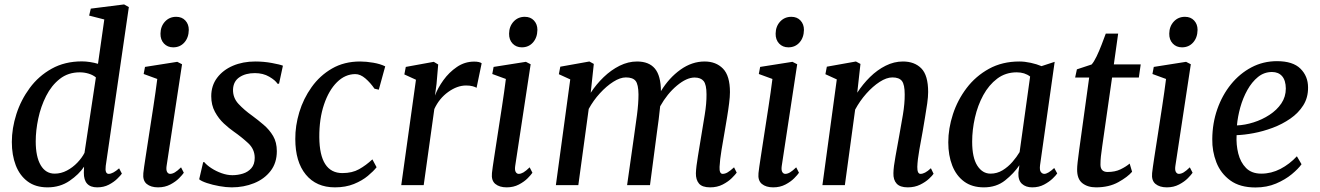

<svg xmlns="http://www.w3.org/2000/svg" viewBox="-20 -837 5968 868"><path d="M458 -87Q453.5 -51 471.5 -51Q490 -51 518.5 -76L531 -52Q525.5 -44 510.2 -29Q495 -14 472 -2Q449 10 419.5 10Q358.5 10 359 -56.5L360 -83.5Q337.5 -49 294.5 -19.5Q251.5 10 195 10Q140.5 10 104.8 -16.8Q69 -43.5 51.2 -89.8Q33.5 -136 33.5 -195Q33.5 -257 54 -321Q74.5 -385 114.5 -439.2Q154.5 -493.5 213.8 -526.5Q273 -559.5 350.5 -559.5Q368 -559.5 387.2 -556.5Q406.5 -553.5 423 -548.5L451.5 -749L383 -766.5L390.5 -798L541 -817L562.5 -805ZM413.5 -487Q400.5 -498 381 -504Q361.5 -510 340.5 -510Q288 -510 250.2 -480.2Q212.5 -450.5 188.5 -403Q164.5 -355.5 153 -301.2Q141.5 -247 141.5 -198Q141.5 -128.5 164 -90.2Q186.5 -52 227 -52Q256 -52 282.5 -66Q309 -80 329.8 -101.8Q350.5 -123.5 362 -146Z M694.5 10Q662 10 643.2 -5.5Q624.5 -21 628 -54.5Q630.5 -77.5 637.8 -124.2Q645 -171 654.2 -231Q663.5 -291 673.5 -356Q683.5 -421 691 -480L629.5 -502.5L635.5 -534.5L781.5 -557.5L803 -546.5L733 -86Q730.5 -68 735.5 -59.5Q740.5 -51 749 -51Q759 -51 770.2 -57.5Q781.5 -64 798.5 -80.5L811 -56Q805 -47 789.5 -31.2Q774 -15.5 749.8 -2.8Q725.5 10 694.5 10ZM763 -623Q737.5 -623 721.2 -640.2Q705 -657.5 705.5 -685Q706 -718 726 -739.5Q746 -761 776.5 -761Q802.5 -761 818 -744.2Q833.5 -727.5 833.5 -702Q833 -667 813.5 -645Q794 -623 763 -623Z M1241.5 -458.5H1234.5Q1225 -474 1197.2 -490.2Q1169.5 -506.5 1132 -506.5Q1090.5 -506.5 1063 -488.2Q1035.5 -470 1033.5 -434Q1032 -395.5 1058 -367.5Q1084 -339.5 1120 -314Q1146.5 -294.5 1172.2 -272.5Q1198 -250.5 1214.8 -222Q1231.5 -193.5 1231.5 -153.5Q1231.5 -100.5 1203.2 -64Q1175 -27.5 1128.5 -8.8Q1082 10 1027.5 10Q1002.5 10 971.8 4.5Q941 -1 915.5 -9.5Q890 -18 880.5 -26.5L898.5 -104H903.5Q914.5 -90.5 935.5 -76.8Q956.5 -63 981.8 -54Q1007 -45 1030.5 -45Q1055 -45 1078.2 -52.2Q1101.5 -59.5 1116.5 -76.8Q1131.5 -94 1131.5 -123.5Q1131.5 -162.5 1101.8 -190Q1072 -217.5 1037 -242Q1016 -256.5 992.2 -278.5Q968.5 -300.5 951.8 -331.2Q935 -362 935 -402Q935 -450 961.5 -485.2Q988 -520.5 1033 -539.8Q1078 -559 1134 -559Q1173 -559 1209.2 -552.2Q1245.5 -545.5 1259 -540Z M1673 -436Q1654.5 -463 1631.8 -482.5Q1609 -502 1586.5 -502Q1540.5 -502 1503.5 -465.5Q1466.5 -429 1444.8 -364.5Q1423 -300 1423.5 -216.5Q1425 -54.5 1528 -54.5Q1572 -54.5 1603.2 -72Q1634.5 -89.5 1663.5 -116.5L1682.5 -81Q1669 -63.5 1643.2 -42Q1617.5 -20.5 1580 -5.2Q1542.5 10 1494 10Q1410 10 1362.5 -47.8Q1315 -105.5 1315 -208.5Q1314.5 -268 1333 -329.5Q1351.5 -391 1388.8 -443.2Q1426 -495.5 1481 -527.2Q1536 -559 1608 -559Q1635.5 -559 1667.5 -553.5Q1699.5 -548 1721.5 -537L1692.5 -431.5Z M1946.5 -405Q1959 -439 1984.5 -474.5Q2010 -510 2045.5 -534.2Q2081 -558.5 2123.5 -558.5Q2147.5 -558.5 2157.5 -551L2134.5 -440Q2129.5 -443.5 2117.2 -447Q2105 -450.5 2087 -450.5Q2047 -450.5 2006.2 -421.2Q1965.5 -392 1943.5 -344L1895.5 0H1794L1860.5 -476.5L1808 -500.5L1814.5 -534.5L1941 -557.5L1961 -545.5L1953.5 -457.5Z M2270.5 10Q2238 10 2219.2 -5.5Q2200.5 -21 2204 -54.5Q2206.5 -77.5 2213.8 -124.2Q2221 -171 2230.2 -231Q2239.5 -291 2249.5 -356Q2259.5 -421 2267 -480L2205.5 -502.5L2211.5 -534.5L2357.5 -557.5L2379 -546.5L2309 -86Q2306.5 -68 2311.5 -59.5Q2316.5 -51 2325 -51Q2335 -51 2346.2 -57.5Q2357.5 -64 2374.5 -80.5L2387 -56Q2381 -47 2365.5 -31.2Q2350 -15.5 2325.8 -2.8Q2301.5 10 2270.5 10ZM2339 -623Q2313.5 -623 2297.2 -640.2Q2281 -657.5 2281.5 -685Q2282 -718 2302 -739.5Q2322 -761 2352.5 -761Q2378.5 -761 2394 -744.2Q2409.5 -727.5 2409.5 -702Q2409 -667 2389.5 -645Q2370 -623 2339 -623Z M2664.5 -548 2650.5 -417.5Q2675.5 -456 2709 -488.2Q2742.5 -520.5 2781.2 -539.8Q2820 -559 2860 -559Q2914 -559 2940.8 -526.8Q2967.5 -494.5 2968 -425Q3004.5 -485 3056.2 -522Q3108 -559 3165.5 -559Q3217 -559 3248.5 -526.8Q3280 -494.5 3280 -420.5Q3280 -400 3276.2 -370Q3272.5 -340 3267 -307Q3261.5 -274 3256.5 -244.5Q3249.5 -205 3242 -159.8Q3234.5 -114.5 3233 -82.5Q3231.5 -51 3247 -51Q3258 -51 3269.5 -57.8Q3281 -64.5 3298.5 -80.5L3310.5 -56.5Q3304.5 -48 3288.5 -32Q3272.5 -16 3247.5 -3Q3222.5 10 3190.5 10Q3154.5 10 3140 -7.2Q3125.5 -24.5 3126 -54Q3127 -82.5 3135.2 -130.8Q3143.5 -179 3150.5 -224Q3157.5 -266.5 3166 -318.2Q3174.5 -370 3174 -410.5Q3174 -454.5 3161 -470.5Q3148 -486.5 3120 -486.5Q3084 -486.5 3040.2 -450Q2996.5 -413.5 2964.5 -356.5Q2961.5 -328 2957.8 -297.2Q2954 -266.5 2950 -239.5L2918.5 0H2815L2846.5 -222Q2853 -266 2859.8 -318Q2866.5 -370 2866.5 -410Q2866 -455.5 2853.5 -471.2Q2841 -487 2809.5 -487Q2783.5 -487 2752.5 -467.2Q2721.5 -447.5 2692 -415.2Q2662.5 -383 2641.5 -344.5L2594.5 0H2493L2558 -478L2506.5 -501.5L2513 -535.5L2644.5 -559Z M3475.5 10Q3443 10 3424.2 -5.5Q3405.5 -21 3409 -54.5Q3411.5 -77.5 3418.8 -124.2Q3426 -171 3435.2 -231Q3444.5 -291 3454.5 -356Q3464.5 -421 3472 -480L3410.5 -502.5L3416.5 -534.5L3562.5 -557.5L3584 -546.5L3514 -86Q3511.5 -68 3516.5 -59.5Q3521.5 -51 3530 -51Q3540 -51 3551.2 -57.5Q3562.5 -64 3579.5 -80.5L3592 -56Q3586 -47 3570.5 -31.2Q3555 -15.5 3530.8 -2.8Q3506.5 10 3475.5 10ZM3544 -623Q3518.5 -623 3502.2 -640.2Q3486 -657.5 3486.5 -685Q3487 -718 3507 -739.5Q3527 -761 3557.5 -761Q3583.5 -761 3599 -744.2Q3614.5 -727.5 3614.5 -702Q3614 -667 3594.5 -645Q3575 -623 3544 -623Z M3855.5 -418Q3880.5 -456.5 3913.2 -488.8Q3946 -521 3984 -540Q4022 -559 4062 -559Q4114.5 -559 4145.2 -527.8Q4176 -496.5 4176 -421Q4176 -400 4171.8 -369.5Q4167.5 -339 4161.8 -306Q4156 -273 4151.5 -244.5Q4144.5 -205.5 4136.2 -160Q4128 -114.5 4127 -82.5Q4126.5 -51 4141.5 -51Q4151 -51 4162.2 -56.8Q4173.5 -62.5 4188.5 -76.5L4200.5 -51.5Q4195.5 -43.5 4179.8 -28.8Q4164 -14 4139.5 -2Q4115 10 4083.5 10Q4049 10 4033.5 -7Q4018 -24 4019 -54.5Q4019.5 -82.5 4028.5 -130.8Q4037.5 -179 4045 -222Q4053 -265.5 4061.8 -317.8Q4070.5 -370 4070 -410.5Q4070 -454.5 4057.5 -470.8Q4045 -487 4014.5 -487Q3988 -487 3956.8 -466.8Q3925.5 -446.5 3896.2 -413.5Q3867 -380.5 3846 -341.5L3799.5 0H3698L3763 -478L3711.5 -501.5L3718 -535.5L3849.5 -559L3870 -548Z M4682 -91Q4679 -68 4685.5 -59.5Q4692 -51 4701 -51Q4717.5 -51 4746 -77.5L4759.5 -53Q4754.5 -45 4739 -30Q4723.5 -15 4700 -2.5Q4676.5 10 4646.5 10Q4617.5 10 4600 -6Q4582.5 -22 4584 -56L4588.5 -90Q4563.5 -53 4524 -21.5Q4484.5 10 4428 10Q4374.5 10 4338.8 -16.2Q4303 -42.5 4285 -88.5Q4267 -134.5 4267 -193.5Q4267 -256 4288 -320.5Q4309 -385 4350 -439Q4391 -493 4451 -526Q4511 -559 4588.5 -559Q4612.5 -559 4640 -553Q4667.5 -547 4688.5 -538L4748 -557.5ZM4637 -491Q4612.5 -510 4576.5 -510Q4526 -510 4488.2 -481.5Q4450.5 -453 4425.2 -406.8Q4400 -360.5 4387.5 -305.2Q4375 -250 4375 -196.5Q4375 -124.5 4398.2 -88.2Q4421.5 -52 4458 -52Q4487.5 -52 4512.5 -67.2Q4537.5 -82.5 4557 -105Q4576.5 -127.5 4589.5 -149.5Z M4963 -176Q4959 -148 4957 -130Q4955 -112 4955 -93Q4955 -59.5 4987.5 -59.5Q5021 -59.5 5045.8 -71.5Q5070.5 -83.5 5087 -97.5L5098 -60.5Q5078 -37 5035.8 -13.5Q4993.5 10 4935 10Q4897 10 4873 -9Q4849 -28 4849.5 -71.5Q4849.5 -83 4851.8 -104Q4854 -125 4859 -161L4904 -486.5H4840.5L4848.5 -523.5L4915 -545.5Q4925.5 -557 4937.5 -582Q4949.5 -607 4960.2 -635Q4971 -663 4979 -685H5035L5015.5 -546H5137L5128.5 -486.5H5007.5Z M5255 10Q5222.5 10 5203.8 -5.5Q5185 -21 5188.5 -54.5Q5191 -77.5 5198.2 -124.2Q5205.5 -171 5214.8 -231Q5224 -291 5234 -356Q5244 -421 5251.5 -480L5190 -502.5L5196 -534.5L5342 -557.5L5363.5 -546.5L5293.5 -86Q5291 -68 5296 -59.5Q5301 -51 5309.5 -51Q5319.5 -51 5330.8 -57.5Q5342 -64 5359 -80.5L5371.5 -56Q5365.5 -47 5350 -31.2Q5334.5 -15.5 5310.2 -2.8Q5286 10 5255 10ZM5323.5 -623Q5298 -623 5281.8 -640.2Q5265.5 -657.5 5266 -685Q5266.5 -718 5286.5 -739.5Q5306.5 -761 5337 -761Q5363 -761 5378.5 -744.2Q5394 -727.5 5394 -702Q5393.5 -667 5374 -645Q5354.5 -623 5323.5 -623Z M5864 -94.5Q5849.5 -74 5820 -49.5Q5790.5 -25 5748.8 -7.2Q5707 10.5 5656 10.5Q5585.5 10.5 5542 -21.2Q5498.5 -53 5479 -103.2Q5459.5 -153.5 5460.5 -208.5Q5461 -280 5483.2 -343.5Q5505.5 -407 5545 -455.8Q5584.5 -504.5 5637.5 -532.5Q5690.5 -560.5 5753 -560.5Q5825 -560.5 5859.2 -526.5Q5893.5 -492.5 5893.5 -441.5Q5894 -396 5872 -361Q5850 -326 5813.5 -300.8Q5777 -275.5 5733.5 -259.2Q5690 -243 5647.2 -235Q5604.5 -227 5570.5 -226Q5568 -183 5578 -143Q5588 -103 5613.2 -77.5Q5638.5 -52 5682 -52Q5727.5 -52 5768.8 -73.5Q5810 -95 5843 -130.5ZM5730.5 -511.5Q5695 -511.5 5667.2 -489Q5639.5 -466.5 5619.2 -430.2Q5599 -394 5587.2 -351.8Q5575.5 -309.5 5572 -270Q5608.5 -271.5 5647.2 -283.8Q5686 -296 5719.2 -317.8Q5752.5 -339.5 5772.8 -369.5Q5793 -399.5 5793 -437Q5792.5 -474 5776 -492.8Q5759.5 -511.5 5730.5 -511.5Z"/></svg>

Font: Merriweather Text Regular
Style: Italic
Weight: 400
Italic angle: -7.8°
Designer: Eben Sorkin
Foundry: Eben Sorkin
Version: Version 2.100; ttfautohint (v1.7.19-72a1) -l 8 -r 50 -G 200 